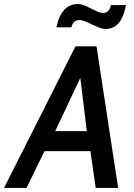

<svg xmlns="http://www.w3.org/2000/svg" viewBox="-59 -929 660 949"><path d="M314 -700H418L525 0H414L388 -182H161L72 0H-39ZM370 -281 338 -544 214 -281ZM393 -809Q353 -830 334 -830Q302 -830 294 -794H220Q231 -850 258 -879.5Q285 -909 325 -909Q341 -909 356.5 -903Q372 -897 393 -886Q412 -876 425 -870.5Q438 -865 451 -865Q482 -865 489 -904H564Q552 -843 527 -814.5Q502 -786 463 -786Q448 -786 432.5 -792Q417 -798 393 -809Z"/></svg>

Font: Cabin Medium
Style: Italic
Weight: 500
Italic angle: -7°
Designer: Pablo Impallari
Foundry: Pablo Impallari. http://www.impallari.com Igino Marini. http://www.ikern.com
Version: Version 2.200